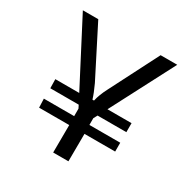

<svg xmlns="http://www.w3.org/2000/svg" viewBox="-159 -825 932 960"><g transform="rotate(30 307.5 -345.0)"><path d="M541 -323V-271H375L363 -249V-210H541V-159H364L363 0H275L276 -159H102L100 -210H275V-253L266 -271H102L101 -323H239L48 -690H137L282 -405Q303 -360 313 -327H322Q330 -364 353 -408L497 -690H593L402 -323Z"/></g></svg>

Font: Taylor Sans
Style: Regular
Weight: 400
Italic angle: -8°
Designer: Natanael Gama
Version: Version 1.001 September 8, 2015